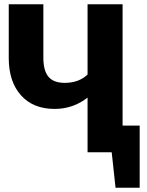

<svg xmlns="http://www.w3.org/2000/svg" viewBox="-20 -713 688 899"><path d="M554 -125H634V166H521L503 0H390V-256Q322 -203 236 -203Q135 -203 78 -267Q21 -331 21 -441V-693H183V-443Q183 -382 207 -353.5Q231 -325 283 -325Q349 -325 390 -364V-693H554Z"/></svg>

Font: FiraGO
Style: Bold
Weight: 700
Designer: bBox Type
Foundry: bBox Type GmbH
Version: Version 1.001;PS 001.001;hotconv 1.0.88;makeotf.lib2.5.64775